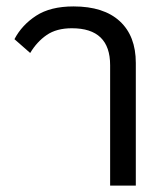

<svg xmlns="http://www.w3.org/2000/svg" viewBox="-20 -578 523 598"><path d="M323 -375Q323 -490 204 -490Q156 -490 125.5 -469Q95 -448 74 -413L25 -456Q48 -500 92.5 -529Q137 -558 209 -558Q303 -558 353 -512Q403 -466 403 -382V0H323Z"/></svg>

Font: IBM Plex Sans Thai
Style: Regular
Weight: 400
Designer: Mike Abbink, Paul van der Laan, Pieter van Rosmalen, Ben Mitchell, Mark Frömberg
Foundry: Bold Monday
Version: Version 1.1